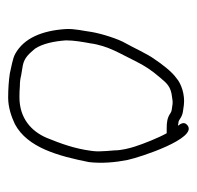

<svg xmlns="http://www.w3.org/2000/svg" viewBox="-26 -458 472 459"><g transform="rotate(90 209.5 -229.0)"><path d="M281 -419C279 -419 277 -419.3 275 -420C271.7 -420 268.7 -421 266 -423C259.3 -427.7 252.7 -430.3 246 -431L232 -433C207.3 -436.1 180.2 -426.9 167 -415C151.6 -404.2 133.3 -380 122 -363C109 -345.3 95.2 -313.7 84 -294C73.6 -276.7 61.2 -237 57 -213C54.5 -193.2 48.6 -171.3 50 -150C53.7 -95 71.1 -51.1 109 -30C120.9 -23.4 140.1 -21 156 -17C173.1 -14.4 194.2 -13 214 -13C237.2 -13 259.5 -20.8 277 -29C334 -59.2 353.6 -134.2 368 -206C371.7 -237.3 368.5 -270.3 363 -298C356.2 -329.7 311.5 -465.6 280.5 -442C270.7 -434.6 275.4 -426.5 281 -419ZM299 -392C309 -374.6 324.3 -336.9 331 -315.5C334.9 -303.2 340 -283.8 340 -267C341.3 -252.3 342 -242.7 342 -238C342.7 -228.7 342.3 -219.7 341 -211C335.8 -171.8 323.9 -139 310 -105C294.1 -67.9 262.8 -40 213 -40C203.7 -40 194.7 -40.3 186 -41C176.7 -41 168.3 -42 161 -44L137 -48C117.5 -51.9 108.5 -63.9 97 -77C84.6 -95.7 79.2 -122.5 77 -151C77 -170.5 80.7 -191.2 84 -209C89.9 -252.9 110.1 -282.6 126 -316C138.1 -340.3 148.3 -355.5 165 -375C179.8 -392.5 187 -402.3 214 -405C227.4 -407.7 231 -405.5 243 -404C245 -404 247.7 -403 251 -401C261.9 -393.4 272.2 -392 288 -392Z"/></g></svg>

Font: Take Off
Style: Regular, Eh
Weight: 400
Foundry: Cannot Into Space Fonts
Version: Version 0.89